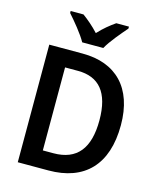

<svg xmlns="http://www.w3.org/2000/svg" viewBox="-134 -1032 934 1126"><g transform="rotate(15 332.5 -468.5)"><path d="M266 -777H394C418 -822 474 -887 507 -925V-937H430C397 -914 363 -887 329 -850C297 -885 261 -915 231 -937H153V-925C188 -886 242 -821 266 -777ZM611 -366C611 -593 488 -714 286 -714H83V0H269C487 0 611 -125 611 -366ZM482 -361C482 -191 414 -105 271 -105H207V-609H285C413 -609 482 -531 482 -361Z"/></g></svg>

Font: Noto Sans Devanagari UI SemiCondensed SemiBold
Style: Regular
Weight: 600
Width: 4
Designer: Jelle Bosma - Monotype Design Team
Foundry: Monotype Imaging Inc.
Version: Version 2.004